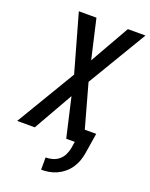

<svg xmlns="http://www.w3.org/2000/svg" viewBox="-189 -824 887 1137"><g transform="rotate(20 254.5 -256.0)"><path d="M216 223V146Q237 146 259 140Q281 134 298.5 119.5Q316 105 326 84.5Q336 64 340 43L347 0H293L236 -248L95 0H-16L207 -373L105 -735H216L273 -487L414 -735H525L302 -362L378 -88H450L429 43Q425 67 416.5 91Q408 115 393 137Q378 159 357.5 176Q337 193 313 204Q289 215 264.5 219Q240 223 216 223Z"/></g></svg>

Font: Iosevka Semibold
Style: Italic
Weight: 600
Italic angle: -9°
Monospace: yes
Designer: Belleve Invis
Foundry: Belleve Invis
Version: Version 32.5.0; ttfautohint (v1.8.4)